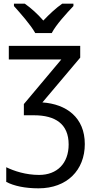

<svg xmlns="http://www.w3.org/2000/svg" viewBox="-20 -786 514 1046"><path d="M380 -766H319C286 -743 250 -710 216 -674C185 -710 148 -743 115 -766H56V-753C90 -715 147 -651 172 -606H262C285 -651 344 -715 380 -753ZM417 -536H28V-462H314L110 -219V-158H165C281 -158 354 -111 354 1C354 104 291 167 193 167C121 167 57 146 14 125V205C56 227 116 240 190 240C345 240 442 141 442 -1C442 -146 342 -219 211 -228L417 -472Z"/></svg>

Font: Noto Sans Thai
Style: Regular
Weight: 400
Designer: Monotype Design Team
Foundry: Monotype Imaging Inc.
Version: Version 1.901